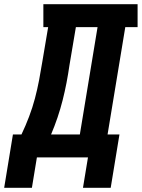

<svg xmlns="http://www.w3.org/2000/svg" viewBox="-56 -755 680 921"><path d="M-36 146 6 -110H47Q67 -152 83.5 -195.5Q100 -239 111.5 -282.5Q123 -326 131.5 -370.5Q140 -415 147 -459L175 -625H152V-735H604V-625H545L460 -110H517L475 146H342L366 0H121L97 146ZM189 -110H327L412 -625H308L277 -441Q271 -399 263 -357.5Q255 -316 244.5 -274.5Q234 -233 220 -191.5Q206 -150 189 -110Z"/></svg>

Font: Iosevka Slab XBdEx
Style: Italic
Weight: 800
Width: 7
Italic angle: -9°
Monospace: yes
Designer: Belleve Invis
Foundry: Belleve Invis
Version: Version 11.1.1; ttfautohint (v1.8.3)